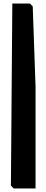

<svg xmlns="http://www.w3.org/2000/svg" viewBox="-20 -925 264 1091"><path d="M182 146H58L42 130L50 -905H150L166 -889L182 -432Z"/></svg>

Font: Chau Philomene One
Style: Regular
Weight: 400
Designer: Vicente Lamonaca
Foundry: TipoType
Version: Version 1.002